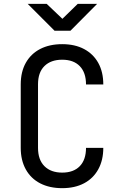

<svg xmlns="http://www.w3.org/2000/svg" viewBox="-20 -970 640 1000"><path d="M304 10Q238 10 189.5 -15Q141 -40 114.5 -87.5Q88 -135 88 -200V-530Q88 -596 114.5 -643Q141 -690 189.5 -715Q238 -740 304 -740Q370 -740 418 -714.5Q466 -689 492 -642Q518 -595 518 -530H428Q428 -592 395.5 -625.5Q363 -659 304 -659Q245 -659 211.5 -626Q178 -593 178 -531V-200Q178 -138 211.5 -104.5Q245 -71 304 -71Q363 -71 395.5 -104.5Q428 -138 428 -200H518Q518 -136 492 -88.5Q466 -41 418 -15.5Q370 10 304 10ZM264 -810 124 -950H223L305 -872L385 -950H486L347 -810Z"/></svg>

Font: JetBrains Mono Zero
Style: Regular-Zero
Weight: 400
Designer: Philipp Nurullin, Konstantin Bulenkov
Foundry: JetBrains
Version: Version 2.211